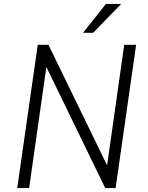

<svg xmlns="http://www.w3.org/2000/svg" viewBox="-20 -949 745 969"><path d="M67 0 170.5 -723H224.5L520.5 -114.5L607 -723H667L563.5 0H511L214 -611L127 0ZM514.5 -929H591.5L450 -783.5H399Z"/></svg>

Font: Public Sans ExtraLight
Style: Italic
Weight: 200
Italic angle: -8°
Designer: The Public Sans project authors (U.S. Web Design System). Libre Franklin designed by Pablo Impallari and Rodrigo Fuenzal
Version: Version 1.007; ttfautohint (v1.8.1) -l 8 -r 50 -G 200 -x 14 